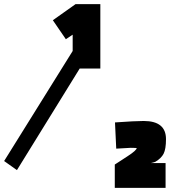

<svg xmlns="http://www.w3.org/2000/svg" viewBox="-244 -810 841 930"><path d="M122 -790H242V-478H142L-162 14L-224 -30L108 -563V-642L75 -620L12 -712ZM486 -20H558V100H312V-13L375 -54Q418 -82 418 -93Q416 -93 409 -93.5Q402 -94 389 -94L319 -90L313 -217Q411 -224 452 -224Q560 -224 560 -136Q560 -88 548.5 -65.5Q537 -43 508 -26Z"/></svg>

Font: Cairo Black
Style: Regular
Weight: 900
Designer: Mohamed Gaber, the designers of Titillium
Foundry: Kief Type Foundry
Version: Version 2.009; ttfautohint (v1.5.33-1714) -l 8 -r 50 -G 200 